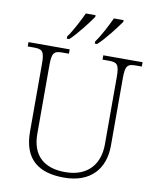

<svg xmlns="http://www.w3.org/2000/svg" viewBox="-100 -1007 886 1092"><g transform="rotate(10 343.5 -460.5)"><path d="M386 -784V-771H399C441 -808 500 -887 524 -921V-931H468C447 -886 415 -823 386 -784ZM224 -784V-771H238C279 -808 339 -887 362 -921V-931H306C285 -886 253 -823 224 -784ZM345 10C501 10 577 -84 577 -215V-605C577 -679 590 -689 639 -689H672V-714H445V-689H481C529 -689 542 -679 542 -606V-216C542 -108 482 -22 346 -22C228 -22 153 -80 153 -210V-605C153 -679 166 -689 215 -689H251V-714H13V-689H48C97 -689 110 -679 110 -606V-214C110 -51 202 10 345 10Z"/></g></svg>

Font: Noto Serif Sinhala ExtraLight
Style: Regular
Weight: 200
Designer: Jelle Bosma - Monotype Design Team
Foundry: Monotype Imaging Inc.
Version: Version 2.007